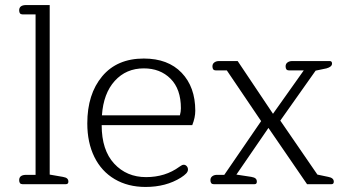

<svg xmlns="http://www.w3.org/2000/svg" viewBox="-20 -730 1362 761"><path d="M56 -16Q56 -37 84 -37H121V-673H69Q56 -673 56 -689Q56 -710 84 -710H177V-38L229 -29Q241 -27 246 -22.5Q251 -18 251 -10Q251 0 241 0H69Q56 0 56 -16Z M326 -241Q326 -357 385 -427.5Q444 -498 550 -498Q646 -498 700 -441.5Q754 -385 754 -291Q754 -264 742 -234H383Q383 -135 432.5 -81.5Q482 -28 559 -28Q635 -28 691 -69Q693 -70 698 -73.5Q703 -77 708 -77Q715 -77 720 -71.5Q725 -66 725 -58Q725 -50 718 -42.5Q711 -35 697 -26Q638 11 557 11Q487 11 434.5 -20Q382 -51 354 -108Q326 -165 326 -241ZM693 -273Q697 -287 697 -301Q697 -377 656 -418Q615 -459 550 -459Q480 -459 435 -409.5Q390 -360 384 -273Z M814 -16Q814 -26 821.5 -31.5Q829 -37 840 -37H869L1015 -250L879 -451H835Q822 -451 822 -467Q822 -477 829.5 -482.5Q837 -488 848 -488H922L1062 -279L1184 -451H1125Q1112 -451 1112 -467Q1112 -477 1119.5 -482.5Q1127 -488 1138 -488H1287Q1296 -488 1296 -478Q1296 -465 1274 -459L1231 -450L1091 -252L1238 -38L1281 -29Q1303 -25 1303 -10Q1303 0 1294 0H1197L1044 -223L917 -38L976 -29Q988 -27 993 -22.5Q998 -18 998 -10Q998 0 989 0H827Q814 0 814 -16Z"/></svg>

Font: Maitree Light
Style: Regular
Weight: 300
Designer: CadsonDemak Team
Foundry: CadsonDemak
Version: Version 1.001